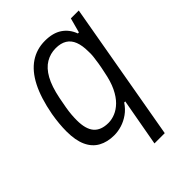

<svg xmlns="http://www.w3.org/2000/svg" viewBox="-207 -637 911 911"><g transform="rotate(-45 248.0 -182.0)"><path d="M285 174 328 -65H321Q303 -38 279 -21Q255 -4 229 4Q203 12 178 12Q132 12 98.5 -6.5Q65 -25 47.5 -63.5Q30 -102 30 -161Q30 -186 32.5 -213Q35 -240 40 -269Q57 -360 87.5 -419.5Q118 -479 162 -508.5Q206 -538 262 -538Q315 -538 348.5 -515.5Q382 -493 397 -452H404L424 -526H477L354 174ZM200 -49Q222 -49 245.5 -58.5Q269 -68 290.5 -89Q312 -110 329 -145Q346 -180 356 -233Q362 -260 365.5 -282Q369 -304 371 -322Q373 -340 372 -356Q372 -396 361.5 -423Q351 -450 329 -463.5Q307 -477 273 -477Q237 -477 206.5 -459Q176 -441 154 -401.5Q132 -362 119 -297Q113 -267 109 -243.5Q105 -220 103.5 -201Q102 -182 102 -164Q102 -105 126 -77Q150 -49 200 -49Z"/></g></svg>

Font: Archivo SemiCondensed Light
Style: Italic
Weight: 300
Width: 4
Italic angle: -10°
Designer: Hector Gatti
Foundry: Omnibus-Type
Version: Version 2.001